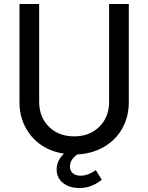

<svg xmlns="http://www.w3.org/2000/svg" viewBox="-20 -765 746 966"><path d="M265 88Q265 42 302 8Q235 -2 184.5 -37.5Q134 -73 106 -128.5Q78 -184 78 -251V-745H177V-253Q177 -176 226 -127.5Q275 -79 353 -79Q431 -79 480 -127.5Q529 -176 529 -253V-745H628V-251Q628 -178 595.5 -119.5Q563 -61 504 -26.5Q445 8 369 12Q332 38 332 72Q332 94 346.5 106.5Q361 119 386 119Q422 119 462 91L492 139Q442 181 379 181Q329 181 297 155.5Q265 130 265 88Z"/></svg>

Font: Evergrow Sans 
Style: Medium
Weight: 500
Foundry: 10Web
Version: Version 1.000